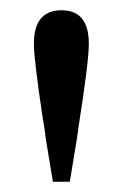

<svg xmlns="http://www.w3.org/2000/svg" viewBox="-20 -827 239 374"><path d="M83 -473 69 -558Q68 -570 62 -605Q46 -713 46 -742Q46 -807 100 -807Q153 -807 153 -742Q153 -706 133 -580Q131 -564 130 -558L116 -473Z"/></svg>

Font: GenRyuMin TW M
Style: Regular
Weight: 500
Version: Version 1.501;PS 1;hotconv 16.6.51;makeotf.lib2.5.65220